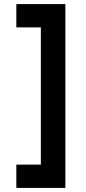

<svg xmlns="http://www.w3.org/2000/svg" viewBox="-20 -820 420 940"><path d="M300 100H60V-14H180V-686H60V-800H300Z"/></svg>

Font: Gauge Heavy
Style: Heavy
Weight: 900
Designer: Daniel Pimley
Foundry: Daniel Pimley
Version: Version 2.0